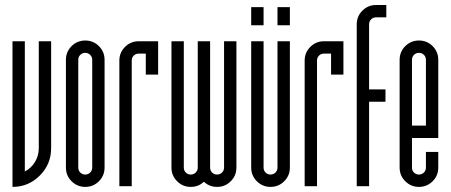

<svg xmlns="http://www.w3.org/2000/svg" viewBox="-20 -734 1777 757"><path d="M77.9 -571.4V-57.9Q102.9 -70.8 117.9 -95.4Q132.9 -120 132.9 -149.5V-571.4H181.6V-149.5Q181.6 -86.6 137 -41.9Q92.5 2.9 29.2 2.9V-571.4Z M343.6 -498.1Q343.6 -509.8 335.5 -517.7Q327.4 -525.6 316.1 -525.6Q304.5 -525.6 296.5 -517.7Q288.6 -509.8 288.6 -498.1V-73.3Q288.6 -61.6 296.5 -53.7Q304.5 -45.8 316.1 -45.8Q327.4 -45.8 335.5 -53.7Q343.6 -61.6 343.6 -73.3ZM239.9 -498.1Q239.9 -529.8 262.2 -552.1Q284.5 -574.3 316.1 -574.3Q347.8 -574.3 370.1 -552.1Q392.3 -529.8 392.3 -498.1V-73.3Q392.3 -41.6 370.1 -19.4Q347.8 2.9 316.1 2.9Q284.5 2.9 262.2 -19.4Q239.9 -41.6 239.9 -73.3Z M526.9 -522.7Q515.2 -522.7 507.3 -514.8Q499.4 -506.9 499.4 -495.2V0H450.6V-495.2Q450.6 -526.9 472.9 -549.1Q495.2 -571.4 526.9 -571.4H603.5V-439.8H554.8V-522.7Z M863.4 -571.4H912.1V-73.3Q912.1 -41.6 889.8 -19.4Q867.6 2.9 835.9 2.9Q805.5 2.9 783.8 -17.5Q762.6 2.9 732.2 2.9Q700.5 2.9 678.3 -19.4Q656 -41.6 656 -73.3V-571.4H704.7V-73.3Q704.7 -61.6 712.6 -53.7Q720.5 -45.8 732.2 -45.8Q743.4 -45.8 751.6 -53.7Q759.7 -61.6 759.7 -73.3V-571.4H808.4V-73.3Q808.4 -61.6 816.3 -53.7Q824.2 -45.8 835.9 -45.8Q847.1 -45.8 855.3 -53.7Q863.4 -61.6 863.4 -73.3Z M1074.1 -706H1122.9V-634.3H1074.1ZM970.4 -706H1019.2V-634.3H970.4ZM1122.9 -73.3Q1122.9 -41.6 1100.6 -19.4Q1078.3 2.9 1046.6 2.9Q1015 2.9 992.7 -19.4Q970.4 -41.6 970.4 -73.3V-571.4H1019.2V-73.3Q1019.2 -61.6 1027.1 -53.7Q1035 -45.8 1046.6 -45.8Q1057.9 -45.8 1066 -53.7Q1074.1 -61.6 1074.1 -73.3V-571.4H1122.9Z M1257.4 -522.7Q1245.7 -522.7 1237.8 -514.8Q1229.9 -506.9 1229.9 -495.2V0H1181.2V-495.2Q1181.2 -526.9 1203.5 -549.1Q1225.7 -571.4 1257.4 -571.4H1334V-439.8H1285.3V-522.7Z M1435.2 -381.5H1499.8V-332.8H1435.2V0H1386.5Q1386.5 0 1386.5 -638.1Q1386.5 -669.7 1408.8 -692Q1431.1 -714.3 1462.7 -714.3H1503.1V-665.6Q1503.1 -665.6 1462.7 -665.6Q1451.1 -665.6 1443.1 -657.6Q1435.2 -649.7 1435.2 -638.1Z M1659.3 -498.1Q1659.3 -509.8 1651.4 -517.7Q1643.5 -525.6 1631.8 -525.6Q1620.2 -525.6 1612.2 -517.7Q1604.3 -509.8 1604.3 -498.1V-238.7H1659.3ZM1555.6 -73.3V-498.1Q1555.6 -529.8 1577.9 -552.1Q1600.2 -574.3 1631.8 -574.3Q1663.5 -574.3 1685.8 -552.1Q1708 -529.8 1708 -498.1V-189.9H1604.3V-73.3Q1604.3 -61.6 1612.2 -53.7Q1620.2 -45.8 1631.8 -45.8Q1643.1 -45.8 1651.2 -53.7Q1659.3 -61.6 1659.3 -73.3V-134.9H1708V-73.3Q1708 -41.6 1685.8 -19.4Q1663.5 2.9 1631.8 2.9Q1600.2 2.9 1577.9 -19.4Q1555.6 -41.6 1555.6 -73.3Z"/></svg>

Font: Marapfhont
Style: Book
Weight: 400
Version: Version 0.15